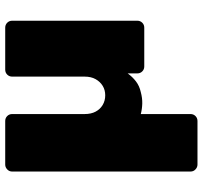

<svg xmlns="http://www.w3.org/2000/svg" viewBox="-40 -520 759 718"><g transform="rotate(-90 339.0 -160.5)"><path d="M83 199Q73 199 65 191.5Q57 184 57 173V-494Q57 -505 65 -512.5Q73 -520 83 -520H246Q257 -520 264.5 -512.5Q272 -505 272 -494V-223Q272 -199 281 -182Q290 -165 306 -155.5Q322 -146 342 -146Q362 -146 377.5 -155.5Q393 -165 402.5 -182Q412 -199 412 -223V-494Q412 -505 419.5 -512.5Q427 -520 438 -520H595Q606 -520 613.5 -512.5Q621 -505 621 -494V-26Q621 -15 613.5 -7.5Q606 0 595 0H450Q439 0 431.5 -7.5Q424 -15 424 -26V-62Q411 -44 394 -31Q377 -18 354 -13Q332 -7 311.5 -7.5Q291 -8 272 -13V173Q272 184 264.5 191.5Q257 199 246 199Z"/></g></svg>

Font: Rubik Light ExtraBold
Style: Regular
Weight: 800
Version: Version 2.104